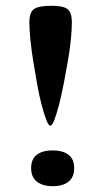

<svg xmlns="http://www.w3.org/2000/svg" viewBox="-20 -630 355 660"><path d="M153 -198Q147 -198 139.5 -217Q132 -236 123.5 -268Q115 -300 108 -339Q101 -378 94.5 -418Q88 -458 84.5 -493.5Q81 -529 81 -553Q81 -588 97 -599Q113 -610 155 -610Q183 -610 198.5 -605.5Q214 -601 220.5 -588.5Q227 -576 227 -552Q227 -528 223.5 -493Q220 -458 213 -418Q206 -378 198.5 -339.5Q191 -301 182.5 -268.5Q174 -236 166.5 -217Q159 -198 153 -198ZM161 10Q127 10 107 -5.5Q87 -21 87 -52Q87 -83 106.5 -98Q126 -113 161 -113Q196 -113 215.5 -98Q235 -83 235 -52Q235 -21 215.5 -5.5Q196 10 161 10Z"/></svg>

Font: Red Rose SemiBold
Style: Regular
Weight: 600
Designer: Jaikishan Patel
Version: Version 2.000